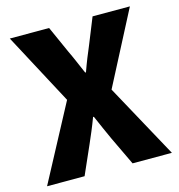

<svg xmlns="http://www.w3.org/2000/svg" viewBox="-110 -842 876 939"><g transform="rotate(-15 328.5 -372.5)"><path d="M13 0H203L267 -145C284 -184 301 -223 318 -269H322C342 -223 359 -184 377 -145L446 0H645L440 -375L632 -745H443L389 -611C374 -576 358 -537 341 -489H337C316 -537 300 -576 283 -611L223 -745H24L217 -383Z"/></g></svg>

Font: Noto Sans KR Black
Style: Regular
Weight: 900
Designer: Ryoko NISHIZUKA 西塚涼子 (kana, bopomofo & ideographs); Paul D. Hunt (Latin, Greek & Cyrillic); Sandoll Communications 산돌커뮤니
Foundry: Adobe
Version: Version 2.004;hotconv 1.0.118;makeotfexe 2.5.65603